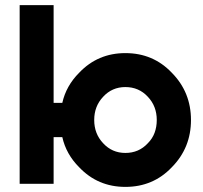

<svg xmlns="http://www.w3.org/2000/svg" viewBox="-20 -720 796 752"><path d="M57 -700V0H190V-183H224Q239 -116 290 -65Q363 12 471 12Q580 12 653 -65Q728 -141 728 -250Q728 -359 653 -435Q580 -512 471 -512Q363 -512 290 -435Q239 -384 224 -317H190V-700ZM471 -379Q524 -379 559 -341Q594 -304 594 -250Q594 -223 585.5 -200Q577 -177 559 -159Q524 -121 471 -121Q419 -121 384 -159Q349 -196 349 -250Q349 -304 384 -341Q419 -379 471 -379Z"/></svg>

Font: Unageo
Style: Bold
Weight: 700
Designer: Richard Sepsi
Foundry: Richard Sepsi
Version: Version 2.000